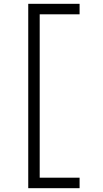

<svg xmlns="http://www.w3.org/2000/svg" viewBox="-20 -843 540 1006"><path d="M128 143V-823H397V-768H188V88H397V143Z"/></svg>

Font: Iosevka Curly Light
Style: Regular
Weight: 300
Monospace: yes
Designer: Belleve Invis
Foundry: Belleve Invis
Version: Version 22.1.2; ttfautohint (v1.8.4)